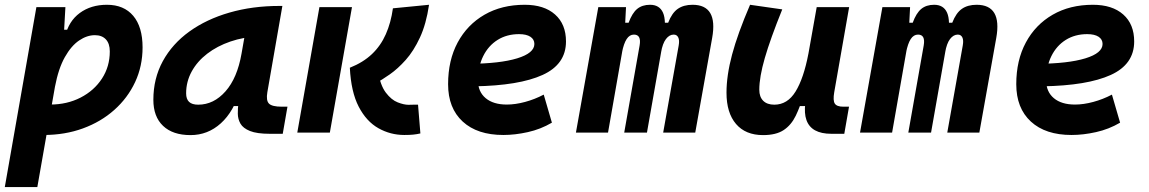

<svg xmlns="http://www.w3.org/2000/svg" viewBox="-31 -547 4739 792"><path d="M123 224.6H-11.2L119.1 -517.6H238.8L231.9 -395ZM149.4 9.8Q118.7 9.8 88.9 7.1Q59.1 4.4 28.3 0L86.4 -127.9Q113.3 -115.7 175.3 -115.7Q245.6 -115.7 301.5 -144.5Q357.4 -173.3 389.6 -222.9Q421.9 -272.5 421.9 -335Q421.9 -367.2 405.8 -384.5Q389.6 -401.9 360.4 -401.9Q327.6 -401.9 295.2 -379.9Q262.7 -357.9 236.3 -311Q210 -264.2 195.8 -189.5L215.3 -424.3H257.8L237.8 -397Q252 -459.5 298.1 -493.4Q344.2 -527.3 410.2 -527.3Q480 -527.3 518.6 -481.7Q557.1 -436 557.1 -351.6Q557.1 -274.4 526.4 -208.5Q495.6 -142.6 440.4 -93.5Q385.3 -44.4 311 -17.3Q236.8 9.8 149.4 9.8Z M754.9 10.3Q681.6 10.3 641.6 -27.8Q601.6 -65.9 601.6 -135.3Q601.6 -223.1 640.6 -294.7Q679.7 -366.2 750.2 -417Q820.8 -467.8 915.5 -495.1Q1010.3 -522.5 1121.6 -522.5H1133.8L1071.8 -166.5Q1065.9 -132.3 1078.6 -119.6Q1091.3 -106.9 1131.3 -106.9H1154.8L1135.3 4.9H1082Q1028.8 4.9 1000.2 -6.6Q971.7 -18.1 960.9 -36.9Q950.2 -55.7 950 -77.9Q949.7 -100.1 952.6 -122.1L984.9 -109.4H928.2L959 -175.3Q933.6 -86.9 879.9 -38.3Q826.2 10.3 754.9 10.3ZM786.6 -115.2Q850.6 -115.2 899.2 -170.2Q947.8 -225.1 965.3 -325.7L990.2 -467.3L1037.1 -397Q974.1 -394.5 919.4 -375.7Q864.7 -356.9 823.7 -325.4Q782.7 -293.9 759.8 -252.2Q736.8 -210.4 736.8 -162.1Q736.8 -138.2 749 -126.7Q761.2 -115.2 786.6 -115.2Z M1636.7 9.8Q1579.6 9.8 1530 -18.1Q1480.5 -45.9 1448.7 -106.9Q1417 -168 1412.1 -267.6Q1467.3 -289.6 1503.4 -324Q1539.6 -358.4 1560.5 -405.8Q1581.5 -453.1 1589.8 -512.7L1738.8 -527.3Q1727.1 -447.8 1701.2 -392.1Q1675.3 -336.4 1642.6 -299.8Q1609.9 -263.2 1576.9 -240.2Q1543.9 -217.3 1518.1 -203.1L1527.8 -254.9Q1537.6 -195.3 1560.5 -165Q1583.5 -134.8 1609.4 -124.8Q1635.3 -114.7 1653.8 -114.7Q1668.9 -114.7 1675 -115.2Q1681.2 -115.7 1693.4 -115.2L1703.1 3.4Q1688.5 6.8 1673.6 8.3Q1658.7 9.8 1636.7 9.8ZM1195.3 0 1286.6 -517.6H1420.9L1329.6 0Z M2059.6 -115.7Q2094.8 -115.7 2134.9 -126.5Q2174.9 -137.3 2211.9 -156.7L2245.6 -41Q2199.2 -13.7 2146.4 -2Q2093.5 9.8 2045.4 9.8Q1937.9 9.8 1877.7 -45.5Q1817.4 -100.9 1817.4 -199.7Q1817.4 -298.3 1856.9 -371.8Q1896.5 -445.3 1967.5 -486.3Q2038.6 -527.3 2133.3 -527.3Q2213.4 -527.3 2258.5 -487.3Q2303.7 -447.3 2303.7 -376Q2303.7 -281.7 2207 -237.8Q2110.4 -193.8 1924.8 -190.9L1904.8 -283.7Q2031.7 -284.7 2102.5 -306.4Q2173.3 -328.1 2173.3 -365.7Q2173.3 -384.6 2156.8 -395.4Q2140.4 -406.2 2109.9 -406.2Q2059.7 -406.2 2021.6 -382.4Q1983.5 -358.5 1962.2 -315.5Q1940.9 -272.5 1940.4 -215.3Q1940.9 -168.3 1972.5 -142Q2004.1 -115.7 2059.6 -115.7Z M2551.3 -517.6 2544.4 -384.3 2477.1 0H2344.7L2437 -517.6ZM2543.9 0 2607.4 -359.4Q2615.2 -404.3 2584 -404.3Q2565.9 -404.3 2554 -386Q2542 -367.7 2534.7 -330.6L2532.7 -453.1H2562Q2576.7 -493.2 2597.4 -510.3Q2618.2 -527.3 2650.4 -527.3Q2689.5 -527.3 2703.9 -494.6Q2718.3 -461.9 2706.5 -390.6L2637.7 0ZM2906.7 -390.6 2836.9 0H2704.6L2768.6 -359.4Q2772.5 -380.9 2766.8 -392.6Q2761.2 -404.3 2748 -404.3Q2730 -404.3 2716.1 -386Q2702.1 -367.7 2695.8 -330.6L2693.8 -453.1H2725.1Q2740.7 -493.7 2764.9 -510.5Q2789.1 -527.3 2825.7 -527.3Q2931.2 -527.3 2906.7 -390.6Z M3116.7 10.3Q3044.4 10.3 3005.1 -35.6Q2965.8 -81.5 2965.8 -164.6Q2965.8 -235.8 2988.8 -321.8Q3011.7 -407.7 3063 -527.3L3195.8 -508.3Q3146.5 -386.2 3123.8 -307.6Q3101.1 -229 3101.1 -176.8Q3101.1 -147.5 3117.2 -131.3Q3133.3 -115.2 3163.1 -115.2Q3217.3 -115.2 3250.7 -169.4Q3284.2 -223.6 3303.7 -325.7L3298.8 -109.4H3266.6L3285.6 -160.6Q3270 -107.9 3251.5 -69.6Q3232.9 -31.2 3201.7 -10.5Q3170.4 10.3 3116.7 10.3ZM3398.4 4.9Q3356.9 4.9 3331.3 -9.3Q3305.7 -23.4 3295.7 -51.5Q3285.6 -79.6 3291 -122.1L3287.6 -234.9L3337.9 -517.6H3471.7L3410.2 -166.5Q3404.3 -132.3 3412.6 -119.6Q3420.9 -106.9 3447.8 -106.9H3471.2L3451.7 4.9Z M3723.1 -517.6 3716.3 -384.3 3648.9 0H3516.6L3608.9 -517.6ZM3715.8 0 3779.3 -359.4Q3787.1 -404.3 3755.9 -404.3Q3737.8 -404.3 3725.8 -386Q3713.9 -367.7 3706.5 -330.6L3704.6 -453.1H3733.9Q3748.5 -493.2 3769.3 -510.3Q3790 -527.3 3822.3 -527.3Q3861.3 -527.3 3875.7 -494.6Q3890.1 -461.9 3878.4 -390.6L3809.6 0ZM4078.6 -390.6 4008.8 0H3876.5L3940.4 -359.4Q3944.3 -380.9 3938.7 -392.6Q3933.1 -404.3 3919.9 -404.3Q3901.9 -404.3 3887.9 -386Q3874 -367.7 3867.7 -330.6L3865.7 -453.1H3897Q3912.6 -493.7 3936.8 -510.5Q3960.9 -527.3 3997.6 -527.3Q4103 -527.3 4078.6 -390.6Z M4403.3 -115.7Q4438.5 -115.7 4478.6 -126.5Q4518.7 -137.3 4555.7 -156.7L4589.4 -41Q4543 -13.7 4490.1 -2Q4437.3 9.8 4389.2 9.8Q4281.7 9.8 4221.4 -45.5Q4161.1 -100.9 4161.1 -199.7Q4161.1 -298.3 4200.7 -371.8Q4240.2 -445.3 4311.3 -486.3Q4382.3 -527.3 4477.1 -527.3Q4557.1 -527.3 4602.3 -487.3Q4647.5 -447.3 4647.5 -376Q4647.5 -281.7 4550.8 -237.8Q4454.1 -193.8 4268.6 -190.9L4248.5 -283.7Q4375.5 -284.7 4446.3 -306.4Q4517.1 -328.1 4517.1 -365.7Q4517.1 -384.6 4500.6 -395.4Q4484.1 -406.2 4453.6 -406.2Q4403.5 -406.2 4365.3 -382.4Q4327.2 -358.5 4305.9 -315.5Q4284.7 -272.5 4284.2 -215.3Q4284.7 -168.3 4316.2 -142Q4347.8 -115.7 4403.3 -115.7Z"/></svg>

Font: Cascadia Mono NF
Style: Italic
Weight: 400
Italic angle: -10°
Monospace: yes
Designer: Aaron Bell
Foundry: Saja Typeworks
Version: Version 2404.023